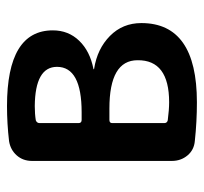

<svg xmlns="http://www.w3.org/2000/svg" viewBox="-37 -530 574 540"><g transform="rotate(-90 250.0 -260.0)"><path d="M173.8 -231.4V-85Q173.8 -77.1 181.6 -75.2Q211.9 -71.3 232.4 -71.3Q351.6 -71.3 350.6 -160.2Q350.6 -239.3 214.8 -239.3H182.6Q173.8 -239.3 173.8 -231.4ZM173.8 -435.5V-326.2Q173.8 -317.4 182.6 -317.4H204.1Q332 -317.4 332 -386.7Q332 -448.2 221.7 -449.2Q199.2 -449.2 181.6 -446.3Q173.8 -443.4 173.8 -435.5ZM124 1Q98.6 -1 83 -19.5Q67.4 -38.1 67.4 -63.5V-457Q67.4 -482.4 83 -500Q98.6 -517.6 123 -521.5Q171.9 -527.3 221.7 -527.3Q434.6 -527.3 434.6 -398.4Q434.6 -354.5 405.3 -324.2Q376 -293.9 326.2 -284.2Q325.2 -284.2 325.2 -283.2Q325.2 -282.2 327.1 -282.2Q382.8 -273.4 418.9 -237.8Q455.1 -202.1 455.1 -149.4Q455.1 6.8 232.4 6.8Q177.7 6.8 124 1Z"/></g></svg>

Font: Rounded Mgen+ 1mn medium
Style: Regular
Weight: 500
Designer: [Source Han Sans]
Ryoko NISHIZUKA  (kana & ideographs); Paul D. Hunt (Latin, Greek & Cyrillic); Wenlong ZHANG  (bopomofo
Version: Version 1.059.20150602